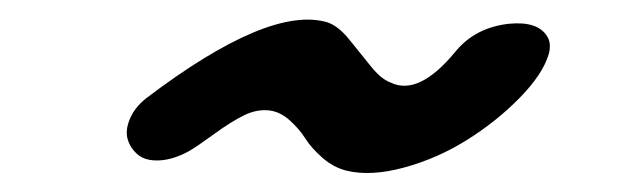

<svg xmlns="http://www.w3.org/2000/svg" viewBox="-20 -317 640 198"><path d="M449.2 -263.2Q469.7 -288.6 504.9 -292.5Q534.7 -295.4 544.4 -279.3Q548.8 -272 545.9 -261.2Q539.6 -240.2 515.9 -216.1Q492.2 -191.9 461.9 -172.9Q431.6 -153.8 397 -144.3Q362.3 -134.8 336.9 -141.1Q323.7 -144.5 312.5 -154.3Q301.3 -164.1 294.9 -174.1Q288.6 -184.1 278.8 -192.9Q269 -201.7 257.8 -203.1Q245.1 -204.6 231.9 -198.2Q218.8 -191.9 200.7 -178.7Q182.6 -165.5 174.8 -161.1Q158.7 -152.3 144.5 -151.6Q130.4 -150.9 122.6 -157.2Q114.7 -163.6 111.8 -172.9Q108.9 -182.1 113.8 -194.1Q118.7 -206.1 130.9 -215.8Q257.8 -312 317.9 -293.9Q329.1 -290 340.3 -276.1Q351.6 -262.2 362.3 -248.8Q373 -235.4 382.8 -231.9Q411.6 -217.8 449.2 -263.2Z"/></svg>

Font: Florida Vibes
Style: Regular
Weight: 400
Italic angle: -30°
Designer: Turbologo.com
Foundry: Turbologo.com
Version: Version 1.000;hotconv 1.0.109;makeotfexe 2.5.65596